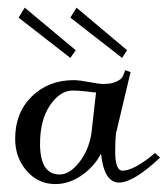

<svg xmlns="http://www.w3.org/2000/svg" viewBox="-20 -459 428 489"><path d="M159.2 -414.1 174.8 -439.5 303.7 -331.1 291 -311.5ZM27.3 -414.1 43 -439.5 172.9 -331.1 159.2 -311.5ZM82 -92.8Q82 -14.6 131.8 -14.6Q157.2 -14.6 181.6 -45.4Q206.1 -76.2 212.9 -120.1L224.6 -223.6Q215.8 -223.6 204.1 -225.6Q180.7 -228.5 166 -228.5Q132.8 -228.5 107.4 -190.9Q82 -153.3 82 -92.8ZM18.6 -105.5Q18.6 -171.9 61 -213.4Q103.5 -254.9 168 -254.9Q181.6 -254.9 212.9 -249Q234.4 -245.1 241.2 -245.1Q262.7 -245.1 274.9 -250.5Q287.1 -255.9 291 -261.7Q294.9 -267.6 298.8 -280.3L312.5 -275.4L275.4 -119.1Q273.4 -100.6 273.4 -73.2Q273.4 -24.4 292 -24.4Q321.3 -24.4 375 -69.3L387.7 -57.6Q320.3 5.9 283.2 5.9Q245.1 5.9 237.3 -67.4Q218.8 -33.2 187 -11.7Q155.3 9.8 121.1 9.8Q77.1 9.8 47.9 -23.9Q18.6 -57.6 18.6 -105.5Z"/></svg>

Font: Kleymisska
Style: Regular
Weight: 500
Italic angle: -8°
Designer: gluk
Foundry: gluk
Version: Version 0.298